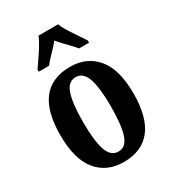

<svg xmlns="http://www.w3.org/2000/svg" viewBox="-188 -867 879 979"><g transform="rotate(-30 252.0 -378.0)"><path d="M251 10Q151 10 94 -59.5Q37 -129 37 -270Q37 -548 254 -548Q352 -548 409.5 -479Q467 -410 467 -270Q467 -129 412 -59.5Q357 10 251 10ZM253 -50Q298 -50 316 -105.5Q334 -161 334 -270Q334 -378 315.5 -433Q297 -488 252 -488Q207 -488 189 -433Q171 -378 171 -270Q171 -161 189.5 -105.5Q208 -50 253 -50ZM104 -619Q117 -638 135 -664Q153 -690 169.5 -717Q186 -744 195 -766H310Q318 -744 335 -717Q352 -690 370 -664Q388 -638 400 -619V-606H341Q332 -618 315.5 -635Q299 -652 281.5 -670.5Q264 -689 252 -704Q233 -680 206.5 -653.5Q180 -627 164 -606H104Z"/></g></svg>

Font: Noto Serif Hebrew ExtraCondensed
Style: Bold
Weight: 700
Width: 2
Designer: Monotype Design Team
Foundry: Monotype Imaging Inc.
Version: Version 2.004; ttfautohint (v1.8.4.7-5d5b)